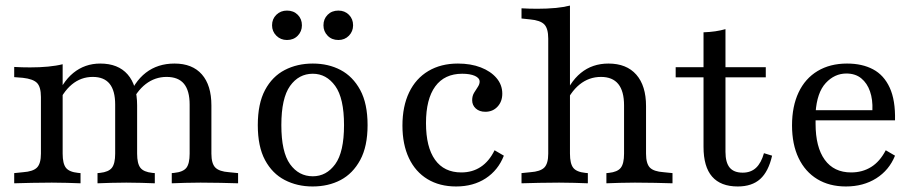

<svg xmlns="http://www.w3.org/2000/svg" viewBox="-20 -653 3271 684"><path d="M164.5 -2.4Q124.2 -2.4 93.1 -1.6Q62.1 -0.8 30.6 0V-36.3L62.1 -39.5Q97.6 -41.9 111.7 -56Q125.8 -70.2 125.8 -105.6V-206.5H203.2V-105.6Q203.2 -70.2 214.9 -55.2Q226.6 -40.3 258.1 -37.1L266.9 -36.3V0Q241.9 -0.8 218.5 -1.6Q195.2 -2.4 164.5 -2.4ZM125.8 -206.5V-307.3Q125.8 -343.5 111.7 -357.7Q97.6 -371.8 61.3 -375.8L30.6 -378.2V-414.5Q45.2 -413.7 58.5 -413.3Q71.8 -412.9 87.1 -412.9Q121.8 -412.9 151.2 -415.7Q180.6 -418.5 203.2 -424.2V-414.5V-206.5ZM390.3 -206.5V-280.6Q390.3 -329.8 370.6 -354.4Q350.8 -379 310.5 -379Q268.5 -379 235.9 -352Q203.2 -325 179.8 -269.4L175 -291.1Q200 -359.7 241.1 -393.1Q282.3 -426.6 337.1 -426.6Q400.8 -426.6 434.7 -387.9Q468.5 -349.2 468.5 -277.4V-206.5ZM429.8 -2.4Q399.2 -2.4 375.4 -1.6Q351.6 -0.8 327.4 0V-36.3L336.3 -37.1Q366.9 -40.3 378.6 -55.2Q390.3 -70.2 390.3 -105.6V-206.5H468.5V-105.6Q468.5 -70.2 480.2 -55.2Q491.9 -40.3 522.6 -37.1L531.5 -36.3V0Q507.3 -0.8 483.5 -1.6Q459.7 -2.4 429.8 -2.4ZM655.6 -206.5V-280.6Q655.6 -329.8 635.5 -354.4Q615.3 -379 573.4 -379Q532.3 -379 499.2 -353.6Q466.1 -328.2 442.7 -276.6L433.1 -296Q457.3 -361.3 499.6 -394Q541.9 -426.6 601.6 -426.6Q665.3 -426.6 699.2 -387.9Q733.1 -349.2 733.1 -277.4V-206.5ZM694.4 -2.4Q663.7 -2.4 639.9 -1.6Q616.1 -0.8 591.9 0V-36.3L600.8 -37.1Q632.3 -40.3 644 -55.2Q655.6 -70.2 655.6 -105.6V-206.5H733.1V-105.6Q733.1 -70.2 747.2 -56Q761.3 -41.9 796 -39.5L828.2 -36.3V0Q796.8 -0.8 765.7 -1.6Q734.7 -2.4 694.4 -2.4Z M1093.5 11.3Q1038.7 11.3 994.4 -11.7Q950 -34.7 924.2 -82.7Q898.4 -130.6 898.4 -207.3Q898.4 -283.9 924.2 -332.3Q950 -380.6 994.4 -403.6Q1038.7 -426.6 1094.4 -426.6Q1150 -426.6 1193.5 -403.6Q1237.1 -380.6 1263.3 -332.3Q1289.5 -283.9 1289.5 -207.3Q1289.5 -131.5 1263.3 -83.1Q1237.1 -34.7 1193.5 -11.7Q1150 11.3 1093.5 11.3ZM1094.4 -25Q1142.7 -25 1174.2 -68.1Q1205.6 -111.3 1205.6 -207.3Q1205.6 -303.2 1174.2 -346.8Q1142.7 -390.3 1094.4 -390.3Q1044.4 -390.3 1013.3 -346.8Q982.3 -303.2 982.3 -207.3Q982.3 -111.3 1013.3 -68.1Q1044.4 -25 1094.4 -25ZM1185.5 -510.5Q1162.1 -510.5 1147.2 -525.8Q1132.3 -541.1 1132.3 -562.9Q1132.3 -585.5 1147.2 -600.4Q1162.1 -615.3 1185.5 -615.3Q1208.1 -615.3 1223 -600.4Q1237.9 -585.5 1237.9 -562.9Q1237.9 -541.1 1223 -525.8Q1208.1 -510.5 1185.5 -510.5ZM1002.4 -510.5Q979.8 -510.5 964.5 -525.8Q949.2 -541.1 949.2 -562.9Q949.2 -585.5 964.5 -600.4Q979.8 -615.3 1002.4 -615.3Q1025.8 -615.3 1040.7 -600.4Q1055.6 -585.5 1055.6 -562.9Q1055.6 -541.1 1040.7 -525.8Q1025.8 -510.5 1002.4 -510.5Z M1604.8 11.3Q1546 11.3 1502.8 -14.9Q1459.7 -41.1 1436.7 -89.9Q1413.7 -138.7 1413.7 -205.6Q1413.7 -274.2 1437.5 -323.8Q1461.3 -373.4 1506 -400Q1550.8 -426.6 1611.3 -426.6Q1657.3 -426.6 1692.7 -412.9Q1728.2 -399.2 1748.8 -375Q1769.4 -350.8 1769.4 -319.4Q1769.4 -291.1 1752.4 -273Q1735.5 -254.8 1708.9 -254.8Q1687.9 -254.8 1675 -266.5Q1662.1 -278.2 1662.1 -296Q1662.1 -311.3 1669 -322.6Q1675.8 -333.9 1682.3 -343.5Q1688.7 -353.2 1688.7 -362.1Q1688.7 -375 1671.8 -382.7Q1654.8 -390.3 1626.6 -390.3Q1563.7 -390.3 1530.6 -345.2Q1497.6 -300 1497.6 -214.5Q1497.6 -129 1529.8 -83.9Q1562.1 -38.7 1623.4 -38.7Q1662.9 -38.7 1692.7 -58.5Q1722.6 -78.2 1741.9 -117.7L1775 -98.4Q1754.8 -46.8 1710.5 -17.7Q1666.1 11.3 1604.8 11.3Z M1971.8 -2.4Q1931.5 -2.4 1900.4 -1.6Q1869.4 -0.8 1837.9 0V-36.3L1869.4 -39.5Q1904.8 -41.9 1919 -56Q1933.1 -70.2 1933.1 -105.6V-206.5H2010.5V-105.6Q2010.5 -70.2 2022.2 -55.2Q2033.9 -40.3 2065.3 -37.1L2074.2 -36.3V0Q2049.2 -0.8 2025.8 -1.6Q2002.4 -2.4 1971.8 -2.4ZM2203.2 -206.5V-277.4Q2203.2 -328.2 2182.7 -353.6Q2162.1 -379 2121 -379Q2078.2 -379 2044.8 -352Q2011.3 -325 1987.9 -270.2L1982.3 -290.3Q2008.1 -359.7 2049.2 -393.1Q2090.3 -426.6 2147.6 -426.6Q2212.1 -426.6 2246.8 -387.1Q2281.5 -347.6 2281.5 -275V-206.5ZM2241.9 -2.4Q2212.1 -2.4 2188.3 -1.6Q2164.5 -0.8 2140.3 0V-36.3L2149.2 -37.1Q2179.8 -40.3 2191.5 -55.2Q2203.2 -70.2 2203.2 -105.6V-206.5H2281.5V-105.6Q2281.5 -70.2 2295.2 -56Q2308.9 -41.9 2344.4 -39.5L2375.8 -36.3V0Q2344.4 -0.8 2313.7 -1.6Q2283.1 -2.4 2241.9 -2.4ZM1933.1 -206.5V-515.3Q1933.1 -551.6 1919 -566.1Q1904.8 -580.6 1868.5 -583.9L1837.9 -587.1V-623.4Q1852.4 -622.6 1865.7 -622.2Q1879 -621.8 1894.4 -621.8Q1929 -621.8 1958.5 -624.6Q1987.9 -627.4 2010.5 -633.1V-623.4V-206.5Z M2608.1 11.3Q2547.6 11.3 2516.9 -23.8Q2486.3 -58.9 2486.3 -129.8V-206.5H2564.5V-112.1Q2564.5 -74.2 2579.4 -56Q2594.4 -37.9 2625.8 -37.9Q2654.8 -37.9 2673.4 -55.2Q2691.9 -72.6 2701.6 -107.3L2730.6 -98.4Q2717.7 -41.9 2688.3 -15.3Q2658.9 11.3 2608.1 11.3ZM2486.3 -206.5V-537.9Q2508.9 -538.7 2528.2 -541.5Q2547.6 -544.4 2564.5 -549.2V-206.5ZM2387.1 -377.4V-413.7H2708.1V-377.4Z M2993.5 11.3Q2934.7 11.3 2891.5 -14.9Q2848.4 -41.1 2825 -89.9Q2801.6 -138.7 2801.6 -206.5Q2801.6 -274.2 2825 -323.8Q2848.4 -373.4 2892.7 -400Q2937.1 -426.6 2997.6 -426.6Q3051.6 -426.6 3090.3 -406Q3129 -385.5 3149.6 -340.7Q3170.2 -296 3168.5 -224.2H2853.2L2852.4 -260.5H3087.9Q3089.5 -298.4 3079.4 -327.4Q3069.4 -356.5 3048.4 -373.8Q3027.4 -391.1 2995.2 -391.1Q2953.2 -391.1 2921.8 -357.3Q2890.3 -323.4 2885.5 -251.6L2886.3 -249.2Q2885.5 -241.1 2885.5 -231.9Q2885.5 -222.6 2885.5 -212.1Q2885.5 -129 2918.1 -83.9Q2950.8 -38.7 3012.1 -38.7Q3052.4 -38.7 3083.5 -58.1Q3114.5 -77.4 3135.5 -117.7L3168.5 -98.4Q3147.6 -46.8 3101.6 -17.7Q3055.6 11.3 2993.5 11.3Z"/></svg>

Font: Playfair 9pt
Style: Regular
Weight: 400
Designer: Claus Eggers Sørensen
Foundry: Claus Eggers Sørensen
Version: Version 2.203